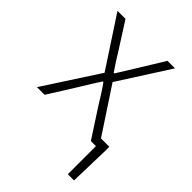

<svg xmlns="http://www.w3.org/2000/svg" viewBox="-194 -569 831 831"><g transform="rotate(45 221.5 -154.0)"><path d="M375 172V0H344L259 -131Q245 -154 231 -176Q217 -198 202 -219H198Q184 -198 170.5 -176Q157 -154 143 -131L61 0H14L177 -251L27 -480H76L154 -358Q166 -338 178.5 -318.5Q191 -299 205 -279H209Q222 -299 233.5 -318.5Q245 -338 258 -358L333 -480H379L230 -247L367 -39H418V-13L413 172Z"/></g></svg>

Font: hySource Sans Pro Light
Style: Regular
Weight: 300
Designer: Paul D. Hunt
Foundry: Adobe Systems Incorporated
Version: Version 2.021;PS 2.000;hotconv 1.0.86;makeotf.lib2.5.63406